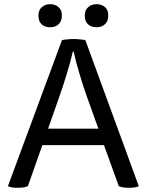

<svg xmlns="http://www.w3.org/2000/svg" viewBox="-20 -888 696 910"><path d="M543 -5.9Q550.8 -2 562.5 0Q574.2 2 591.8 2Q608.4 2 620.1 0Q631.8 -2 637.7 -5.9Q553.7 -236.3 384.8 -697.3Q377 -700.2 360.4 -701.2Q344.7 -703.1 329.1 -703.1Q313.5 -703.1 296.9 -701.2Q281.2 -700.2 273.4 -697.3Q188.5 -466.8 17.6 -5.9Q24.4 -2 35.2 0Q46.9 2 63.5 2Q81.1 2 92.8 0Q104.5 -2 112.3 -5.9Q134.8 -70.3 180.7 -200.2Q253.9 -200.2 472.7 -200.2Q490.2 -151.4 543 -5.9ZM208 -278.3Q221.7 -315.4 260.7 -428.7Q279.3 -480.5 295.9 -536.1Q313.5 -591.8 325.2 -643.6Q326.2 -643.6 329.1 -643.6Q340.8 -588.9 357.4 -536.1Q373 -482.4 392.6 -427.7Q411.1 -377.9 446.3 -278.3Q386.7 -278.3 208 -278.3ZM438.5 -868.2Q413.1 -868.2 397.5 -853.5Q381.8 -839.8 381.8 -814.5Q381.8 -787.1 396.5 -773.4Q412.1 -758.8 438.5 -758.8Q462.9 -758.8 477.5 -773.4Q493.2 -787.1 493.2 -815.4Q493.2 -840.8 477.5 -854.5Q460.9 -868.2 438.5 -868.2ZM217.8 -868.2Q193.4 -868.2 177.7 -853.5Q162.1 -839.8 162.1 -814.5Q162.1 -787.1 176.8 -773.4Q191.4 -758.8 217.8 -758.8Q243.2 -758.8 257.8 -773.4Q273.4 -787.1 273.4 -815.4Q273.4 -840.8 256.8 -854.5Q241.2 -868.2 217.8 -868.2Z"/></svg>

Font: cl
Style: Regular
Weight: 400
Designer: Mitja Miklavcic
Version: Version 1.0